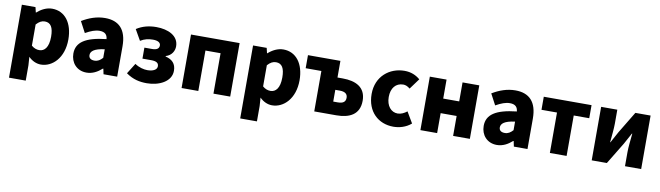

<svg xmlns="http://www.w3.org/2000/svg" viewBox="-40 -1193 6911 2011"><g transform="rotate(10 3415.5 -188.0)"><path d="M72 207H250V44L244 -45C282 -7 328 14 376 14C498 14 615 -98 615 -294C615 -469 529 -583 393 -583C334 -583 278 -554 233 -514H230L217 -569H72ZM334 -132C307 -132 278 -140 250 -165V-390C280 -423 307 -438 340 -438C403 -438 432 -391 432 -291C432 -177 388 -132 334 -132Z M861 14C924 14 977 -15 1024 -57H1029L1041 0H1186V-323C1186 -501 1103 -583 956 -583C867 -583 786 -553 711 -508L773 -391C830 -423 877 -441 922 -441C980 -441 1004 -414 1008 -368C786 -344 692 -279 692 -159C692 -64 756 14 861 14ZM922 -124C885 -124 861 -140 861 -173C861 -213 897 -246 1008 -260V-169C982 -141 958 -124 922 -124Z M1503 14C1631 14 1761 -47 1761 -163C1761 -239 1720 -279 1649 -296V-301C1713 -320 1739 -373 1739 -419C1739 -533 1625 -583 1501 -583C1425 -583 1354 -566 1291 -525L1356 -411C1400 -438 1441 -447 1489 -447C1542 -447 1570 -429 1570 -399C1570 -366 1545 -349 1497 -349H1414V-232H1506C1561 -232 1587 -217 1587 -181C1587 -143 1544 -122 1485 -122C1447 -122 1396 -134 1351 -165L1281 -53C1356 0 1426 14 1503 14Z M1871 0H2049V-430H2210V0H2388V-569H1871Z M2531 207H2709V44L2703 -45C2741 -7 2787 14 2835 14C2957 14 3074 -98 3074 -294C3074 -469 2988 -583 2852 -583C2793 -583 2737 -554 2692 -514H2689L2676 -569H2531ZM2793 -132C2766 -132 2737 -140 2709 -165V-390C2739 -423 2766 -438 2799 -438C2862 -438 2891 -391 2891 -291C2891 -177 2847 -132 2793 -132Z M3282 0H3516C3654 0 3762 -49 3762 -198C3762 -342 3654 -392 3516 -392H3460V-569H3115V-430H3282ZM3460 -136V-261H3508C3564 -261 3591 -239 3591 -199C3591 -156 3564 -136 3508 -136Z M4125 14C4185 14 4257 -4 4313 -53L4244 -170C4215 -147 4181 -130 4145 -130C4076 -130 4024 -190 4024 -285C4024 -379 4073 -439 4152 -439C4176 -439 4198 -430 4224 -409L4307 -522C4264 -559 4210 -583 4141 -583C3982 -583 3842 -473 3842 -285C3842 -96 3965 14 4125 14Z M4411 0H4589V-212H4759V0H4937V-569H4759V-367H4589V-569H4411Z M5225 14C5288 14 5341 -15 5388 -57H5393L5405 0H5550V-323C5550 -501 5467 -583 5320 -583C5231 -583 5150 -553 5075 -508L5137 -391C5194 -423 5241 -441 5286 -441C5344 -441 5368 -414 5372 -368C5150 -344 5056 -279 5056 -159C5056 -64 5120 14 5225 14ZM5286 -124C5249 -124 5225 -140 5225 -173C5225 -213 5261 -246 5372 -260V-169C5346 -141 5322 -124 5286 -124Z M5788 0H5966V-430H6131V-569H5623V-430H5788Z M6233 0H6394L6534 -230C6552 -262 6580 -315 6599 -349H6603C6596 -279 6587 -204 6587 -148V0H6759V-569H6597L6458 -339C6441 -306 6411 -254 6393 -220H6390C6396 -289 6405 -365 6405 -421V-569H6233Z"/></g></svg>

Font: Noto Sans JP Black
Style: Regular
Weight: 900
Designer: Ryoko NISHIZUKA  (kana, bopomofo & ideographs); Paul D. Hunt (Latin, Greek & Cyrillic); Sandoll Communications , Soo-you
Foundry: Adobe
Version: Version 2.002;hotconv 1.0.116;makeotfexe 2.5.65601